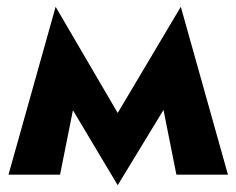

<svg xmlns="http://www.w3.org/2000/svg" viewBox="-20 -515 697 566"><path d="M500 0H652L513 -495L327 -182L144 -495L5 0H157L195 -190L327 31L462 -191Z"/></svg>

Font: Jost
Style: Bold
Weight: 700
Version: Version 3.710